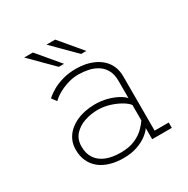

<svg xmlns="http://www.w3.org/2000/svg" viewBox="-160 -839 971 991"><g transform="rotate(-30 325.0 -343.0)"><path d="M299 11Q255 11 219 0.2Q183 -10.5 157.8 -31Q132.5 -51.5 118.8 -81.2Q105 -111 105 -149Q105 -180.5 116.2 -205.5Q127.5 -230.5 147.2 -249Q167 -267.5 192.5 -279.8Q218 -292 246.8 -298Q275.5 -304 305 -304Q345.5 -304 379.8 -294.8Q414 -285.5 438.5 -271.8Q463 -258 474 -245V-348Q474 -387 459.5 -412.8Q445 -438.5 421.2 -453.2Q397.5 -468 368.5 -474Q339.5 -480 310 -480Q284 -480 259.2 -473.8Q234.5 -467.5 212.8 -457.8Q191 -448 174.5 -436.8Q158 -425.5 148 -415L127 -443.5Q143.5 -459.5 170.5 -475.2Q197.5 -491 234 -501.5Q270.5 -512 315 -512Q341.5 -512 368.8 -506.8Q396 -501.5 420.8 -490Q445.5 -478.5 465 -460Q484.5 -441.5 495.8 -415.5Q507 -389.5 507 -354.5V-32H591V0H474V-66.5Q463.5 -50 440 -32Q416.5 -14 381 -1.5Q345.5 11 299 11ZM300 -21Q351.5 -21 386.2 -36.8Q421 -52.5 442.2 -74Q463.5 -95.5 474 -112V-204Q461.5 -220.5 434.5 -236Q407.5 -251.5 373.8 -261.8Q340 -272 306 -272Q264.5 -272 226.2 -259Q188 -246 163.5 -218.8Q139 -191.5 139 -149Q139 -106.5 158.5 -78Q178 -49.5 214 -35.2Q250 -21 300 -21ZM376.5 -564.5 245.5 -695.5H297.5L407.5 -564.5ZM243.5 -564.5 112.5 -695.5H164.5L274.5 -564.5Z"/></g></svg>

Font: Trispace Thin
Style: Regular
Weight: 100
Designer: Tyler Finck
Foundry: Etcetera Type Company
Version: Version 1.210